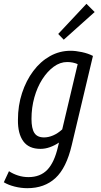

<svg xmlns="http://www.w3.org/2000/svg" viewBox="-61 -798 528 1006"><path d="M82 188Q49 188 15.5 179.5Q-18 171 -41 157L-14 99Q7 113 33.5 121.5Q60 130 88 130Q150 130 187 91.5Q224 53 243 -30L248 -51Q226 -36 201 -27Q176 -18 151 -18Q90 -18 61 -58Q32 -98 33 -170Q33 -245 54.5 -310.5Q76 -376 113.5 -426Q151 -476 201 -504Q251 -532 309 -532Q335 -532 368 -525Q401 -518 426 -505L315 -38Q287 82 229.5 135Q172 188 82 188ZM170 -78Q193 -78 217.5 -88.5Q242 -99 265 -120L346 -462Q321 -473 291 -473Q254 -473 220.5 -448.5Q187 -424 160.5 -382.5Q134 -341 119 -287.5Q104 -234 104 -175Q104 -125 119 -101.5Q134 -78 170 -78ZM273 -590 244 -620 392 -778 435 -735Z"/></svg>

Font: Ubuntu Sans Condensed
Style: Italic
Weight: 400
Width: 3
Italic angle: -13.5°
Designer: Dalton Maag Ltd
Foundry: Dalton Maag Ltd
Version: Version 1.006; ttfautohint (v1.8.4.7-5d5b)